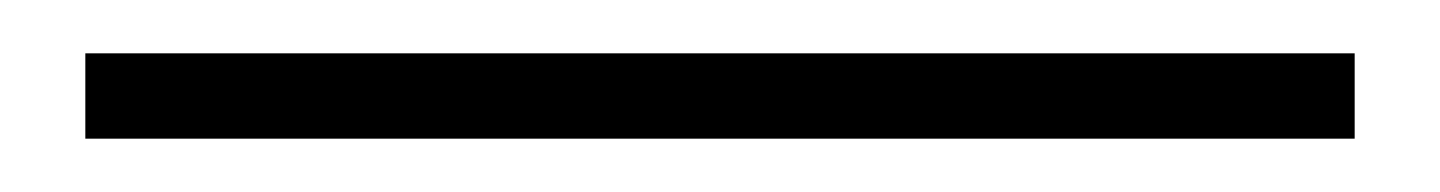

<svg xmlns="http://www.w3.org/2000/svg" viewBox="-20 62 540 72"><path d="M12 114V82H488V114Z"/></svg>

Font: Mada ExtraLight
Style: Regular
Weight: 250
Designer: Khaled Hosny
Version: Version 1.5